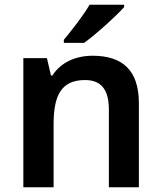

<svg xmlns="http://www.w3.org/2000/svg" viewBox="-20 -786 678 806"><path d="M501 -756V-766H356C330 -721 279 -656 248 -619V-606H333C382 -641 468 -719 501 -756ZM369 -552C297 -552 235 -524 200 -469H194L177 -542H78V0H205V-264C205 -384 236 -450 337 -450C406 -450 437 -408 437 -327V0H563V-353C563 -493 492 -552 369 -552Z"/></svg>

Font: Noto Sans Lao SemiBold
Style: Regular
Weight: 600
Designer: Monotype Design Team
Foundry: Monotype Imaging Inc.
Version: Version 2.003